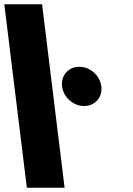

<svg xmlns="http://www.w3.org/2000/svg" viewBox="-57 -880 622 900"><path d="M314.6 -567C263.6 -567 227.7 -526 233.9 -475C240.2 -424 286.2 -383 337.2 -383C388.2 -383 424.2 -424 417.9 -475C411.7 -526 365.6 -567 314.6 -567ZM-36.8 -860H140.2L245.8 0H68.8Z"/></svg>

Font: Hussar
Style: BdOpOblOne
Weight: 700
Foundry: Cannot Into Space Fonts
Version: Version 2.00